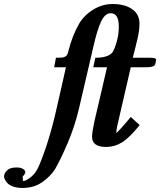

<svg xmlns="http://www.w3.org/2000/svg" viewBox="-147 -718 790 947"><path d="M498 -386.2 438 -126Q426.8 -82 426.8 -65.9Q426.8 -62.5 424.3 -60.1Q440.4 -71.3 498 -141.1L542 -101.1Q491.2 -38.1 454.6 -15.6Q418 6.8 377 6.8Q307.1 6.8 307.1 -43Q307.1 -66.9 318.8 -120.1Q328.6 -164.1 349.9 -252.9Q371.1 -341.8 380.9 -386.2H313L323.2 -433.1Q385.3 -433.1 407.2 -459Q417 -473.1 428 -510Q439 -546.9 439 -586.9Q439 -652.8 398.9 -652.8Q371.1 -652.8 351.6 -611.8Q332 -570.8 312 -481L242.2 -181.2Q221.2 -92.3 185.5 -9.5Q149.9 73.2 124 117.2Q102.1 151.4 61.5 180.2Q21 209 -36.1 209Q-63 209 -82.5 201.9Q-102.1 194.8 -111.1 184.3Q-120.1 173.8 -123.5 166Q-127 158.2 -127 151.9Q-127 137.7 -112.5 122.8Q-98.1 107.9 -64.9 107.9Q-45.9 107.9 -33.9 115Q-22 122.1 -22 131.8Q-22 138.7 -36.1 154.8Q-34.2 153.8 -34.2 167Q-34.2 174.8 -32.2 174.8Q-22.5 174.8 -3.2 161.9Q16.1 148.9 29.8 128.9Q43.9 109.9 72.5 29.1Q101.1 -51.8 125 -151.9Q133.8 -189.9 151.9 -269.5Q169.9 -349.1 178.2 -386.2H120.1L128.9 -433.1Q150.9 -433.1 160.4 -434.1Q169.9 -435.1 178 -440.9Q186 -446.8 189 -460.9Q209 -542 243.2 -601.1Q268.1 -643.1 313 -670.7Q357.9 -698.2 408.2 -698.2Q469.2 -698.2 505.1 -672.6Q541 -647 541 -601.1Q541 -570.3 532.2 -530.8Q528.3 -513.7 520.3 -481.9Q512.2 -450.2 507.8 -433.1H595.2Q623 -433.1 623 -423.8L619.1 -401.9Q615.2 -385.7 570.8 -386.2Z"/></svg>

Font: Linux Libertine
Style: Semibold Italic
Weight: 600
Italic angle: -11.5°
Designer: Philipp H. Poll
Foundry: Philipp H. Poll
Version: Version 5.1.2 ; ttfautohint (v0.9)